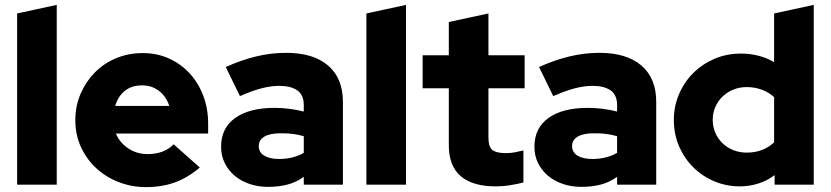

<svg xmlns="http://www.w3.org/2000/svg" viewBox="-20 -755 3397 785"><path d="M212 -735V0H50V-700Z M797 -70Q747 -28 694.5 -9Q642 10 576 10Q520 10 468 -9.5Q416 -29 376 -65Q336 -101 312 -151.5Q288 -202 288 -264Q288 -321 309 -370.5Q330 -420 366.5 -457.5Q403 -495 453.5 -516.5Q504 -538 564 -538Q621 -538 669.5 -516.5Q718 -495 754 -456.5Q790 -418 810.5 -365Q831 -312 831 -249V-209H454Q469 -172 504 -148.5Q539 -125 584 -125Q616 -125 642.5 -134.5Q669 -144 690 -165Q717 -141 743.5 -117.5Q770 -94 797 -70ZM561 -406Q519 -406 491 -384Q463 -362 451 -322H672Q660 -360 630.5 -383Q601 -406 561 -406Z M1076 9Q1035 9 1000 -3Q965 -15 939.5 -36.5Q914 -58 899 -88Q884 -118 884 -155Q884 -232 942 -273Q1000 -314 1102 -314Q1163 -314 1222 -299V-325Q1222 -367 1195.5 -385.5Q1169 -404 1121 -404Q1088 -404 1049.5 -394Q1011 -384 961 -362Q947 -392 932 -421.5Q917 -451 903 -481Q965 -509 1026 -524Q1087 -539 1150 -539Q1261 -539 1321.5 -487Q1382 -435 1382 -339V0H1222V-32Q1190 -9 1154 0Q1118 9 1076 9ZM1038 -158Q1038 -132 1060.5 -118.5Q1083 -105 1121 -105Q1178 -105 1222 -130V-198Q1181 -210 1137 -210H1126Q1084 -210 1061 -196.5Q1038 -183 1038 -158Z M1640 -735V0H1478V-700Z M1815 -161V-394H1708V-529H1815V-665Q1856 -674 1896 -682.5Q1936 -691 1977 -700V-529H2125V-394H1977V-193Q1977 -155 1993 -142Q2009 -129 2047 -129Q2067 -129 2083.5 -132Q2100 -135 2120 -140V-9Q2109 -6 2094.5 -3Q2080 0 2064 2.5Q2048 5 2033 6Q2018 7 2007 7Q1913 7 1864 -34.5Q1815 -76 1815 -161Z M2357 9Q2316 9 2281 -3Q2246 -15 2220.5 -36.5Q2195 -58 2180 -88Q2165 -118 2165 -155Q2165 -232 2223 -273Q2281 -314 2383 -314Q2444 -314 2503 -299V-325Q2503 -367 2476.5 -385.5Q2450 -404 2402 -404Q2369 -404 2330.5 -394Q2292 -384 2242 -362Q2228 -392 2213 -421.5Q2198 -451 2184 -481Q2246 -509 2307 -524Q2368 -539 2431 -539Q2542 -539 2602.5 -487Q2663 -435 2663 -339V0H2503V-32Q2471 -9 2435 0Q2399 9 2357 9ZM2319 -158Q2319 -132 2341.5 -118.5Q2364 -105 2402 -105Q2459 -105 2503 -130V-198Q2462 -210 2418 -210H2407Q2365 -210 2342 -196.5Q2319 -183 2319 -158Z M3147 0V-39Q3117 -16 3080 -4.5Q3043 7 3005 7Q2950 7 2901 -13.5Q2852 -34 2815 -70.5Q2778 -107 2756.5 -156.5Q2735 -206 2735 -265Q2735 -320 2756 -369.5Q2777 -419 2814 -456Q2851 -493 2901 -514.5Q2951 -536 3010 -536Q3047 -536 3081.5 -527Q3116 -518 3145 -501V-700Q3186 -709 3226 -717.5Q3266 -726 3307 -735V0ZM2894 -265Q2894 -237 2904.5 -212.5Q2915 -188 2933.5 -170Q2952 -152 2977.5 -141.5Q3003 -131 3033 -131Q3100 -131 3145 -173V-358Q3123 -378 3094 -388.5Q3065 -399 3033 -399Q3004 -399 2979 -389Q2954 -379 2935 -361Q2916 -343 2905 -318.5Q2894 -294 2894 -265Z"/></svg>

Font: Rosa Sans Black
Style: Regular
Weight: 900
Designer: Pentagram / MCKL
Foundry: Pentagram / MCKL
Version: Version 1.005;September 16, 2019;FontCreator 11.5.0.2425 64-